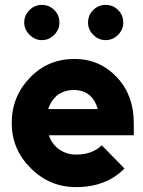

<svg xmlns="http://www.w3.org/2000/svg" viewBox="-20 -753 585 785"><path d="M527 -200V-250Q527 -363 459 -436Q388 -512 285 -512Q176 -512 103 -436Q28 -359 28 -250Q28 -142 106 -65Q183 12 291 12Q414 12 489 -64L396 -159Q358 -121 291 -121Q249 -121 217 -146Q204 -156 194.5 -170Q185 -184 180 -200ZM282 -385Q321 -385 347 -363Q370 -342 380 -307H177Q187 -339 211 -361Q241 -385 282 -385ZM151 -733Q122 -733 101 -712Q79 -691 79 -661Q79 -632 101 -611Q122 -589 151 -589Q181 -589 202 -611Q223 -632 223 -661Q223 -691 202 -712Q181 -733 151 -733ZM412 -733Q382 -733 361 -712Q340 -691 340 -661Q340 -632 361 -611Q382 -589 412 -589Q442 -589 463 -611Q484 -632 484 -661Q484 -691 463 -712Q442 -733 412 -733Z"/></svg>

Font: Unageo
Style: Bold
Weight: 700
Designer: Richard Sepsi
Foundry: Richard Sepsi
Version: Version 2.000